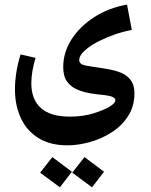

<svg xmlns="http://www.w3.org/2000/svg" viewBox="-20 -420 643 820"><path d="M373 379.9 288.6 317.4 340.8 251 424.3 313.5ZM235.8 379.9 151.4 317.4 203.6 251 287.1 313.5ZM268.6 200.7Q194.3 200.7 144.3 169.7Q94.2 138.7 69.1 84.5Q43.9 30.3 43.9 -38.6Q43.9 -72.8 49.8 -110.6Q55.7 -148.4 67.9 -187.5L131.8 -172.9Q113.8 -112.3 113.8 -64.5Q113.8 4.4 154.5 41.3Q195.3 78.1 278.3 78.1Q334.5 78.1 380.4 63.7Q426.3 49.3 450.2 34.2Q472.7 19.5 472.7 8.8Q472.7 -5.9 442.4 -11.2Q426.8 -14.2 405.8 -16.1Q384.8 -18.1 362.8 -22Q335 -26.9 309.1 -37.8Q283.2 -48.8 266.6 -71.5Q250 -94.2 250 -133.8Q250 -196.3 285.6 -252Q321.3 -307.6 383.1 -347.2Q444.8 -386.7 522.5 -400.4L543 -292Q509.3 -286.1 472.9 -273.7Q436.5 -261.2 403.8 -244.9Q371.1 -228.5 349.1 -210.4Q318.4 -185.1 318.4 -163.6Q318.4 -145.5 345.2 -140.1Q358.9 -137.7 370.1 -136Q381.3 -134.3 397.7 -131.8Q414.1 -129.4 442.4 -124.5Q461.9 -121.1 479.5 -115.7Q497.1 -110.4 511.2 -102.1Q531.2 -90.3 542.7 -71Q554.2 -51.8 554.2 -22.5Q554.2 33.7 527.1 75.7Q500 117.7 456.8 145.3Q413.6 172.9 363.8 186.8Q314 200.7 268.6 200.7Z"/></svg>

Font: Markazi Text
Style: Bold
Weight: 700
Designer: Borna Izadpanah (Arabic designer), Fiona Ross (Arabic design director) and Florian Runge (Latin designer)
Foundry: Borna Izadpanah and Florian Runge
Version: Version 1.001; ttfautohint (v1.8.3)